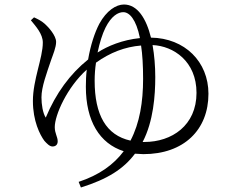

<svg xmlns="http://www.w3.org/2000/svg" viewBox="-20 -772 1040 852"><path d="M117 -682C138 -656 170 -622 170 -583C170 -515 126 -418 126 -324C126 -235 157 -174 177 -147C188 -135 200 -122 213 -122C228 -122 236 -131 236 -145C236 -165 223 -180 223 -208C223 -261 277 -384 365 -463C362 -438 361 -413 361 -387C361 -235 422 -135 529 -101C484 -41 420 5 329 35L339 60C457 23 528 -22 579 -90L616 -88C796 -88 905 -196 905 -356C905 -498 800 -603 650 -605C629 -690 590 -752 530 -752C495 -752 453 -725 421 -667C400 -627 382 -572 371 -508C291 -444 228 -358 183 -250C170 -270 164 -308 164 -340C164 -386 187 -447 208 -509C215 -529 229 -562 229 -586C229 -614 195 -652 179 -666C162 -681 146 -688 131 -695ZM406 -494C469 -539 534 -564 606 -570C612 -531 615 -482 615 -422C615 -320 600 -226 559 -148C451 -172 400 -262 400 -414C400 -440 402 -468 406 -494ZM657 -572C750 -568 852 -500 852 -360C852 -215 742 -142 621 -142H613C661 -234 669 -349 669 -430C669 -478 665 -527 657 -572ZM413 -539C422 -582 434 -621 448 -649C474 -701 504 -718 527 -718C554 -718 584 -687 601 -603C523 -595 458 -568 413 -539Z"/></svg>

Font: Noto Serif CJK HK Light
Style: Regular
Weight: 300
Designer: Ryoko NISHIZUKA 西塚涼子 (kana & ideographs); Frank Grießhammer (Latin, Greek & Cyrillic); Wenlong ZHANG 张文龙 (bopomofo); San
Foundry: Adobe
Version: Version 2.001;hotconv 1.1.0;makeotfexe 2.6.0